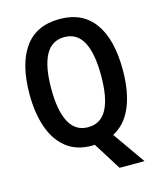

<svg xmlns="http://www.w3.org/2000/svg" viewBox="-129 -817 899 1079"><g transform="rotate(-15 320.0 -277.5)"><path d="M591 -358Q591 -229 554 -142Q517 -55 444 -18L576 170H431L330 9Q327 9 322.5 9.5Q318 10 314 10Q223 10 164 -38Q105 -86 77 -169.5Q49 -253 49 -359Q49 -535 117 -630Q185 -725 321 -725Q454 -725 522.5 -630Q591 -535 591 -358ZM175 -358Q175 -230 211 -163Q247 -96 320 -96Q394 -96 429.5 -162Q465 -228 465 -358Q465 -487 429.5 -553.5Q394 -620 321 -620Q246 -620 210.5 -553Q175 -486 175 -358Z"/></g></svg>

Font: Noto Sans Georgian Condensed SemiBold
Style: Regular
Weight: 600
Width: 3
Designer: Monotype Design Team, Akaki Razmadze
Foundry: Google LLC
Version: Version 2.005; ttfautohint (v1.8.4.7-5d5b)